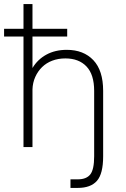

<svg xmlns="http://www.w3.org/2000/svg" viewBox="-20 -720 615 940"><path d="M325 158H361Q403 158 422 134Q441 110 441 45V-275Q441 -355 403.5 -394.5Q366 -434 300 -434Q265 -434 236 -423Q207 -412 186 -391.5Q165 -371 152.5 -343Q140 -315 139 -282V0H95V-541H0V-579H95V-700H139V-579H309V-541H139V-387Q164 -429 207 -452.5Q250 -476 307 -476Q389 -476 437 -425.5Q485 -375 485 -275V45Q485 131 454.5 165.5Q424 200 361 200H325Z"/></svg>

Font: Retni Sans Light
Style: Regular
Weight: 300
Designer: Vitaly Kuzmin
Foundry: ParaType Ltd.
Version: Version 1.00;March 2, 2019;FontCreator 11.5.0.2425 64-bit; t